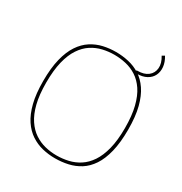

<svg xmlns="http://www.w3.org/2000/svg" viewBox="-193 -976 1068 1127"><g transform="rotate(30 341.0 -412.5)"><path d="M340 -9Q380 -9 419 -18Q458 -27 492 -49Q526 -71 552 -109.5Q578 -148 593 -207Q608 -266 608 -349Q608 -433 593 -492.5Q578 -552 552 -590.5Q526 -629 492 -651Q458 -673 419 -682Q380 -691 340 -691Q300 -691 261.5 -682Q223 -673 189 -651Q155 -629 129 -590Q103 -551 88.5 -492Q74 -433 74 -349Q74 -267 88.5 -209Q103 -151 129 -112Q155 -73 189 -50.5Q223 -28 261.5 -18.5Q300 -9 340 -9ZM340 10Q296 10 254.5 0Q213 -10 176.5 -34Q140 -58 112.5 -99Q85 -140 69.5 -201.5Q54 -263 54 -349Q54 -437 69.5 -499.5Q85 -562 112.5 -603Q140 -644 176.5 -667.5Q213 -691 254.5 -700.5Q296 -710 340 -710Q384 -710 426 -700.5Q468 -691 504.5 -668Q541 -645 569 -604Q597 -563 613 -501Q629 -439 629 -351Q629 -263 613.5 -200Q598 -137 570.5 -96Q543 -55 506.5 -32Q470 -9 427.5 0.5Q385 10 340 10ZM497 -660V-677H503Q548 -677 574 -697.5Q600 -718 603 -752Q606 -786 582 -825L599 -835Q619 -802 622 -771Q625 -740 613 -715Q601 -690 574 -675Q547 -660 505 -660Z"/></g></svg>

Font: Georama ExtraCondensed Thin Thin
Style: Regular
Weight: 250
Version: Version 1.001